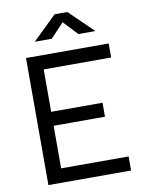

<svg xmlns="http://www.w3.org/2000/svg" viewBox="-97 -965 779 1032"><g transform="rotate(-10 293.0 -449.0)"><path d="M82 0V-693.4H533.2V-616.7H165V-385.3H445.3V-309.1H165V-76.7H533.2V0ZM143.6 -771.5 274.4 -898.4H343.8L474.6 -771.5H381.8L309.1 -848.6L236.3 -771.5Z"/></g></svg>

Font: Cascadia Mono SemiLight
Style: Regular
Weight: 350
Monospace: yes
Designer: Aaron Bell
Foundry: Saja Typeworks
Version: Version 2404.023; ttfautohint (v1.8.4)